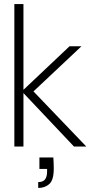

<svg xmlns="http://www.w3.org/2000/svg" viewBox="-20 -725 455 950"><path d="M346 0 88 -273 324 -496H383L131 -259V-288L407 0ZM51 0V-705H96V0ZM169 205V176Q193 176 203 162.5Q213 149 213 124V111H175V54H244Q245 70 245.5 84Q246 98 246 109Q246 165 224.5 185Q203 205 169 205Z"/></svg>

Font: DM Sans 36pt ExtraLight
Style: Regular
Weight: 250
Designer: Colophon Foundry, Jonny Pinhorn
Foundry: Colophon Foundry
Version: Version 4.004;gftools[0.9.30]